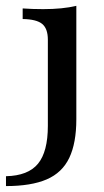

<svg xmlns="http://www.w3.org/2000/svg" viewBox="-60 -445 357 658"><path d="M-39.5 192.7V158.9Q36.3 157.3 70.2 116.1Q104 75 104 -13.7V-308.9Q104 -346.8 84.7 -362.9Q65.3 -379 17.7 -379.8V-416.1Q50.8 -413.7 87.9 -413.7Q154.8 -413.7 201.6 -425V-36.3Q201.6 45.2 177.4 96Q153.2 146.8 100 169.8Q46.8 192.7 -39.5 192.7Z"/></svg>

Font: Playfair 9pt SemiBold
Style: Regular
Weight: 600
Designer: Claus Eggers Sørensen
Foundry: Claus Eggers Sørensen
Version: Version 2.001;gftools[0.9.30]